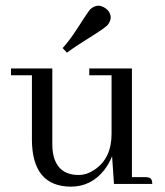

<svg xmlns="http://www.w3.org/2000/svg" viewBox="-20 -661 594 690"><path d="M502.9 -24.4C506.8 -24.4 510.1 -24.1 512.7 -23.4C522.5 -22.1 527.3 -14.3 527.3 0H389.6L382.8 -99.6C375.7 -81.4 366.2 -64.8 354.5 -49.8C323.2 -10.1 283.2 9.8 234.4 9.8C141.9 9.1 95.4 -46.9 94.7 -158.2V-390.6H19.5V-415H168V-143.6C168 -133.1 168.6 -123.4 169.9 -114.3C178.4 -59.6 209.3 -32.2 262.7 -32.2C282.2 -32.2 301.1 -38.4 319.3 -50.8C360.4 -78.1 380.9 -121.1 380.9 -179.7V-390.6H300.8V-415H454.1V-24.4ZM365.2 -569.3C358.1 -562.8 345.4 -553.7 327.1 -542C271.8 -507.5 236.3 -484 220.7 -471.7L205.1 -488.3C221.4 -505.9 238.9 -529.3 257.8 -558.6C283.9 -599.6 299.5 -622.7 304.7 -627.9C313.2 -635.7 322.6 -640 333 -640.6C338.9 -640.6 345.1 -639 351.6 -635.7C369.1 -626.6 377.9 -613.6 377.9 -596.7C377.3 -587.6 373 -578.5 365.2 -569.3Z"/></svg>

Font: Abhaya Libre
Style: Regular
Weight: 400
Designer: Pushpananda Ekanayake, Sol Matas, Pathum Egodawatta
Foundry: Mooniak
Version: Version 1.041; ; ttfautohint (v1.5)